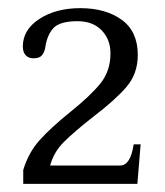

<svg xmlns="http://www.w3.org/2000/svg" viewBox="-20 -729 405 471"><path d="M37 -312Q50 -355 77.5 -385.5Q105 -416 152 -454Q202 -494 226.5 -524.5Q251 -555 251 -598Q251 -632 229.5 -654.5Q208 -677 170 -677Q126 -677 110.5 -659.5Q95 -642 91 -612Q89 -601 83 -593.5Q77 -586 62 -586Q50 -586 43 -593.5Q36 -601 36 -615Q36 -656 76.5 -682.5Q117 -709 177 -709Q239 -709 278.5 -680.5Q318 -652 318 -594Q318 -548 290 -515.5Q262 -483 208 -442Q161 -405 136.5 -380.5Q112 -356 103 -323H275Q300 -323 308 -375H325L317 -278H37Z"/></svg>

Font: Taviraj Light
Style: Regular
Weight: 300
Designer: Katatrad Team
Foundry: CadsonDemak
Version: Version 1.001